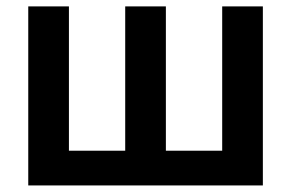

<svg xmlns="http://www.w3.org/2000/svg" viewBox="-20 -565 884 585"><path d="M780.9 0H66.1V-545.5H190V-105.8H361.5V-545.5H485.4V-105.8H657V-545.5H780.9Z"/></svg>

Font: Linik Sans SemiBold
Style: Regular
Weight: 600
Designer: Fonts by Rasmus Andersson / Changes by Cristiano Sobral with parts from Marc Monis
Foundry: rsms
Version: Version 3.020; ttfautohint (v1.6)